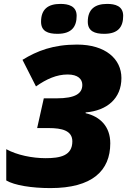

<svg xmlns="http://www.w3.org/2000/svg" viewBox="-20 -952 655 982"><path d="M513 -779C586 -779 610 -816 610 -871C610 -922 568 -932 528 -932C466 -932 429 -905 429 -841C429 -792 465 -779 513 -779ZM274 -779C347 -779 372 -816 372 -871C372 -922 329 -932 289 -932C226 -932 190 -905 190 -841C190 -792 225 -779 274 -779ZM238 10C452 10 544 -79 544 -219C544 -305 492 -356 418 -373V-377C527 -386 601 -448 601 -553C601 -650 520 -724 374 -724C252 -724 170 -692 95 -646L164 -510C218 -548 270 -571 326 -571C379 -571 401 -547 401 -518C401 -475 368 -449 268 -449H204L170 -297H229C297 -297 350 -284 350 -229C350 -155 287 -143 213 -143C145 -143 66 -159 12 -189V-29C54 -4 143 10 238 10Z"/></svg>

Font: Noto Sans UI Black
Style: Italic
Weight: 900
Italic angle: -372°
Designer: Monotype Design Team
Foundry: Monotype Imaging Inc.
Version: Version 1.901